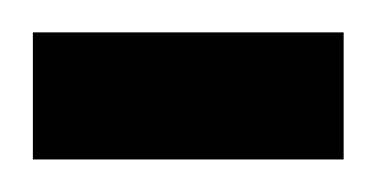

<svg xmlns="http://www.w3.org/2000/svg" viewBox="-30 -98 231 118"><path d="M-9.8 -78.1V0H181.2V-78.1Z"/></svg>

Font: Droid Sans Arabic
Style: Regular
Weight: 400
Foundry: Ascender Corporation
Version: Version 1.00